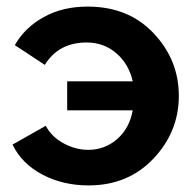

<svg xmlns="http://www.w3.org/2000/svg" viewBox="-20 -554 591 583"><path d="M249 9Q171 9 108.5 -24Q46 -57 18 -115L119 -172Q137 -138 173.5 -118.5Q210 -99 248 -99Q298 -99 335.5 -131.5Q373 -164 383 -219H184V-307H383Q371 -360 333 -392.5Q295 -425 243 -425Q158 -425 116 -357L25 -417Q55 -470 112.5 -502Q170 -534 246 -534Q370 -534 446.5 -453Q523 -372 523 -263Q523 -154 446 -72.5Q369 9 249 9Z"/></svg>

Font: Raleway
Style: Bold
Weight: 700
Designer: Matt McInerney, Pablo Impallari, Rodrigo Fuenzalida
Foundry: Matt McInerney, Pablo Impallari, Rodrigo Fuenzalida
Version: Version 3.000